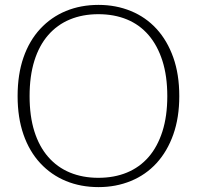

<svg xmlns="http://www.w3.org/2000/svg" viewBox="-20 -748 805 785"><path d="M383 17Q310 17 249.5 -8Q189 -33 144.5 -81Q100 -129 76 -198Q52 -267 52 -355Q52 -444 76 -513Q100 -582 144.5 -630Q189 -678 249.5 -703Q310 -728 383 -728Q454 -728 515 -703Q576 -678 620 -630Q664 -582 688.5 -513Q713 -444 713 -355Q713 -267 688.5 -198Q664 -129 620 -81Q576 -33 515 -8Q454 17 383 17ZM382 -21Q447 -21 499 -42.5Q551 -64 587.5 -106Q624 -148 644 -210.5Q664 -273 664 -355Q664 -437 644 -499.5Q624 -562 587.5 -604.5Q551 -647 499 -668.5Q447 -690 382 -690Q318 -690 266 -668.5Q214 -647 177 -604.5Q140 -562 120.5 -499.5Q101 -437 101 -355Q101 -273 120.5 -211Q140 -149 177 -106.5Q214 -64 266 -42.5Q318 -21 382 -21Z"/></svg>

Font: Roboto Serif Thin
Style: Regular
Weight: 250
Designer: Greg Gazdowicz
Foundry: Commercial Type
Version: Version 1.004